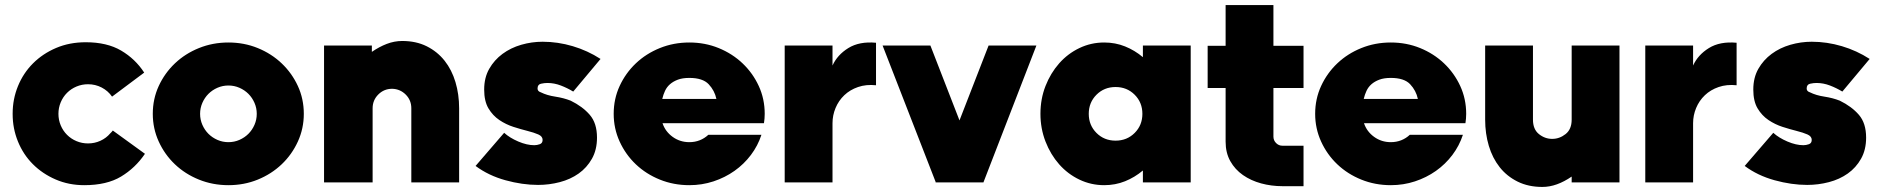

<svg xmlns="http://www.w3.org/2000/svg" viewBox="-20 -721 7433 759"><path d="M319 -554Q403 -554 459 -521Q515 -488 550 -434L423 -339Q407 -362 382 -375Q357 -388 328 -388Q304 -388 282.5 -379Q261 -370 245 -354Q229 -338 220 -316.5Q211 -295 211 -271Q211 -247 220 -225.5Q229 -204 245 -188Q261 -172 282.5 -163Q304 -154 328 -154Q354 -154 377 -164.5Q400 -175 416 -194Q418 -196 421 -199Q424 -202 426 -205L553 -113Q515 -57 458.5 -23Q402 11 313 11Q252 11 200 -11.5Q148 -34 110 -72Q72 -110 51 -161.5Q30 -213 30 -270V-272Q30 -329 51 -380.5Q72 -432 110.5 -470.5Q149 -509 202 -531.5Q255 -554 319 -554Z M883 -553Q945 -553 999 -531Q1053 -509 1093.5 -470.5Q1134 -432 1157.5 -381Q1181 -330 1181 -271Q1181 -213 1157.5 -161.5Q1134 -110 1093.5 -71.5Q1053 -33 999 -11Q945 11 883 11Q821 11 766.5 -11Q712 -33 671.5 -71.5Q631 -110 607.5 -161.5Q584 -213 584 -271Q584 -330 607.5 -381Q631 -432 671.5 -470.5Q712 -509 766.5 -531Q821 -553 883 -553ZM883 -383Q860 -383 839.5 -374Q819 -365 804 -350Q789 -335 780 -314.5Q771 -294 771 -271Q771 -248 780 -227.5Q789 -207 804 -192Q819 -177 839.5 -168Q860 -159 883 -159Q906 -159 926.5 -168Q947 -177 962 -192Q977 -207 986 -227.5Q995 -248 995 -271Q995 -294 986 -314.5Q977 -335 962 -350Q947 -365 926.5 -374Q906 -383 883 -383Z M1570 -559Q1625 -559 1667 -538Q1709 -517 1737.5 -481Q1766 -445 1780.5 -396.5Q1795 -348 1795 -293V0H1606V-293Q1606 -325 1584 -347Q1562 -369 1531 -370H1530Q1498 -370 1475.5 -347.5Q1453 -325 1453 -293V0H1261V-541H1450V-516Q1479 -536 1509 -547.5Q1539 -559 1570 -559Z M2340 -177Q2340 -129 2320 -93.5Q2300 -58 2267.5 -35Q2235 -12 2193 -1Q2151 10 2107 10Q2045 10 1978 -8.5Q1911 -27 1860 -65L1973 -196Q1995 -176 2029 -161.5Q2063 -147 2092 -147Q2103 -147 2114 -151Q2125 -155 2125 -168Q2125 -182 2108 -189.5Q2091 -197 2065 -203.5Q2039 -210 2009.5 -219.5Q1980 -229 1954 -246.5Q1928 -264 1911 -292.5Q1894 -321 1894 -367Q1894 -414 1914 -449Q1934 -484 1966.5 -508Q1999 -532 2040.5 -544Q2082 -556 2125 -556Q2185 -556 2244 -538.5Q2303 -521 2354 -488L2246 -359Q2223 -373 2197 -383Q2171 -393 2144 -393Q2132 -393 2118.5 -390Q2105 -387 2105 -371Q2105 -360 2118 -356Q2142 -344 2175 -339Q2208 -334 2236 -323Q2283 -300 2311.5 -267Q2340 -234 2340 -177Z M2705 -159Q2727 -159 2746 -166.5Q2765 -174 2780 -188H2990Q2976 -145 2948.5 -108.5Q2921 -72 2883.5 -45.5Q2846 -19 2800.5 -4Q2755 11 2705 11Q2643 11 2588.5 -11Q2534 -33 2493.5 -71.5Q2453 -110 2429.5 -161.5Q2406 -213 2406 -271Q2406 -330 2429.5 -381Q2453 -432 2493.5 -470.5Q2534 -509 2588.5 -531Q2643 -553 2705 -553Q2767 -553 2821 -531Q2875 -509 2915.5 -470.5Q2956 -432 2979.5 -381Q3003 -330 3003 -271Q3003 -252 3000 -234H2599Q2610 -201 2639 -180Q2668 -159 2705 -159ZM2705 -413Q2678 -413 2659.5 -406Q2641 -399 2628.5 -388Q2616 -377 2609 -362Q2602 -347 2598 -330H2812Q2805 -363 2781.5 -388Q2758 -413 2705 -413Z M3271 0H3082V-541H3271V-462Q3290 -504 3333.5 -531Q3377 -558 3443 -552V-384Q3404 -388 3372 -377Q3340 -366 3317.5 -344.5Q3295 -323 3283 -294Q3271 -265 3271 -234Z M3678 0 3679 -1 3469 -541H3658L3773 -245L3888 -541H4077L3868 -1V0Z M4345 -553Q4389 -553 4427.5 -537.5Q4466 -522 4498 -495V-541H4687V0H4498V-47Q4466 -20 4427.5 -4.5Q4389 11 4345 11Q4293 11 4247 -11Q4201 -33 4167 -71.5Q4133 -110 4113 -161.5Q4093 -213 4093 -271Q4093 -330 4113 -381Q4133 -432 4167 -470.5Q4201 -509 4247 -531Q4293 -553 4345 -553ZM4390 -377Q4345 -377 4314.5 -346.5Q4284 -316 4284 -271Q4284 -226 4314.5 -195.5Q4345 -165 4390 -165Q4435 -165 4465.5 -195.5Q4496 -226 4496 -271Q4496 -316 4465.5 -346.5Q4435 -377 4390 -377Z M5014 -701V-540H5133V-373H5014V-181Q5014 -166 5024.5 -155.5Q5035 -145 5049 -145H5133V15H5050Q5006 15 4965.5 4Q4925 -7 4893.5 -29Q4862 -51 4843.5 -84Q4825 -117 4825 -161V-373H4754V-540H4825V-701Z M5478 -159Q5500 -159 5519 -166.5Q5538 -174 5553 -188H5763Q5749 -145 5721.5 -108.5Q5694 -72 5656.5 -45.5Q5619 -19 5573.5 -4Q5528 11 5478 11Q5416 11 5361.5 -11Q5307 -33 5266.5 -71.5Q5226 -110 5202.5 -161.5Q5179 -213 5179 -271Q5179 -330 5202.5 -381Q5226 -432 5266.5 -470.5Q5307 -509 5361.5 -531Q5416 -553 5478 -553Q5540 -553 5594 -531Q5648 -509 5688.5 -470.5Q5729 -432 5752.5 -381Q5776 -330 5776 -271Q5776 -252 5773 -234H5372Q5383 -201 5412 -180Q5441 -159 5478 -159ZM5478 -413Q5451 -413 5432.5 -406Q5414 -399 5401.5 -388Q5389 -377 5382 -362Q5375 -347 5371 -330H5585Q5578 -363 5554.5 -388Q5531 -413 5478 -413Z M6382 0H6193V-23Q6164 -3 6135 7.5Q6106 18 6077 18Q6022 18 5979.5 -3Q5937 -24 5908.5 -60Q5880 -96 5865.5 -144.5Q5851 -193 5851 -248V-541H6040V-248Q6040 -210 6063.5 -191Q6087 -172 6116 -172Q6145 -172 6169 -191Q6193 -210 6193 -248V-541H6382Z M6673 0H6484V-541H6673V-462Q6692 -504 6735.5 -531Q6779 -558 6845 -552V-384Q6806 -388 6774 -377Q6742 -366 6719.5 -344.5Q6697 -323 6685 -294Q6673 -265 6673 -234Z M7357 -177Q7357 -129 7337 -93.5Q7317 -58 7284.5 -35Q7252 -12 7210 -1Q7168 10 7124 10Q7062 10 6995 -8.5Q6928 -27 6877 -65L6990 -196Q7012 -176 7046 -161.5Q7080 -147 7109 -147Q7120 -147 7131 -151Q7142 -155 7142 -168Q7142 -182 7125 -189.5Q7108 -197 7082 -203.5Q7056 -210 7026.5 -219.5Q6997 -229 6971 -246.5Q6945 -264 6928 -292.5Q6911 -321 6911 -367Q6911 -414 6931 -449Q6951 -484 6983.5 -508Q7016 -532 7057.5 -544Q7099 -556 7142 -556Q7202 -556 7261 -538.5Q7320 -521 7371 -488L7263 -359Q7240 -373 7214 -383Q7188 -393 7161 -393Q7149 -393 7135.5 -390Q7122 -387 7122 -371Q7122 -360 7135 -356Q7159 -344 7192 -339Q7225 -334 7253 -323Q7300 -300 7328.5 -267Q7357 -234 7357 -177Z"/></svg>

Font: Afrihost Sans Black
Style: Regular
Weight: 900
Foundry: https://www.afrihost.com
Version: Version 1.000